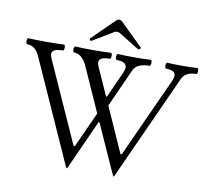

<svg xmlns="http://www.w3.org/2000/svg" viewBox="-92 -960 1174 1081"><g transform="rotate(10 495.5 -419.0)"><path d="M345.7 -2.9 88.9 -575.2Q64 -631.3 16.6 -631.3Q13.7 -631.3 11.7 -636.2Q9.8 -641.1 9.8 -647.9Q9.8 -654.8 11.7 -660.2Q13.7 -665.5 16.6 -665.5Q58.6 -663.1 119.1 -663.1Q179.2 -663.1 221.7 -665.5Q224.6 -665.5 226.6 -660.6Q228.5 -655.8 228.5 -648.9Q228.5 -642.1 226.6 -636.7Q224.6 -631.3 221.7 -631.3Q189.9 -631.3 174.6 -623.8Q159.2 -616.2 159.2 -600.6Q159.2 -590.3 166 -575.2L373.5 -113.3H381.3L473.1 -315.4L360.8 -566.4Q331.5 -631.3 285.2 -631.3Q282.2 -631.3 280.3 -636.2Q278.3 -641.1 278.3 -647.9Q278.3 -654.8 280.3 -660.2Q282.2 -665.5 285.2 -665.5Q328.1 -663.1 387.7 -663.1Q446.8 -663.1 490.2 -665.5Q493.2 -665.5 494.9 -660.6Q496.6 -655.8 496.6 -648.9Q496.6 -641.6 494.9 -636.5Q493.2 -631.3 490.2 -631.3Q459 -631.3 443.6 -623.8Q428.2 -616.2 428.2 -600.6Q428.2 -590.3 435.1 -575.2L505.4 -418.5H510.3L578.6 -570.3Q585.4 -585.4 585.4 -598.1Q585.4 -631.3 529.3 -631.3Q525.9 -631.3 523.9 -636.5Q522 -641.6 522 -648.4Q522 -655.8 523.9 -660.6Q525.9 -665.5 529.3 -665.5Q568.4 -663.1 623.5 -663.1Q678.2 -663.1 717.3 -665.5Q720.2 -665.5 722.2 -660.6Q724.1 -655.8 724.1 -648.9Q724.1 -642.1 722.2 -636.7Q720.2 -631.3 717.3 -631.3Q644.5 -631.3 625 -588.9L526.9 -370.6L641.6 -113.3H648.9L856.9 -570.3Q864.7 -587.4 864.7 -600.1Q864.7 -631.3 811 -631.3Q808.1 -631.3 806.2 -636.2Q804.2 -641.1 804.2 -647.9Q804.2 -654.8 806.2 -660.2Q808.1 -665.5 811 -665.5Q847.2 -663.1 897.5 -663.1Q947.3 -663.1 983.4 -665.5Q986.8 -665.5 988.8 -660.6Q990.7 -655.8 990.7 -648.9Q990.7 -641.6 988.8 -636.5Q986.8 -631.3 983.4 -631.3Q922.4 -631.3 902.8 -588.9L636.7 -2.9Q632.3 6.8 629.4 12.7Q626.5 18.6 625.5 18.6Q624 18.6 621.1 12.7Q618.2 6.8 613.8 -2.9L493.7 -269.5H489.3L369.1 -2.9Q364.7 6.8 361.8 12.7Q358.9 18.6 357.4 18.6Q356 18.6 353 12.7Q350.1 6.8 345.7 -2.9ZM367.2 -711.9Q365.2 -711.9 361.8 -715.3Q358.9 -718.3 358.9 -721.7Q358.9 -724.1 360.4 -725.6L483.9 -846.7Q494.1 -857.4 503.9 -857.4Q514.2 -857.4 524.4 -846.7L647.9 -725.6Q650.4 -723.1 650.4 -721.2Q650.4 -718.8 646 -714.4Q642.6 -711.4 639.2 -711.4Q636.7 -711.4 633.3 -713.4L520 -783.7Q512.2 -788.1 503.9 -788.1Q496.1 -788.1 487.8 -783.7L371.1 -713.4Q370.1 -712.9 369.4 -712.4Q368.7 -711.9 367.2 -711.9Z"/></g></svg>

Font: JuniusX Light
Style: Regular
Weight: 300
Designer: Peter S. Baker
Foundry: Briery Creek Software
Version: Version 1.008